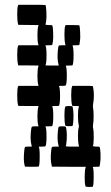

<svg xmlns="http://www.w3.org/2000/svg" viewBox="-20 -653 456 790"><path d="M248.5 -213.4Q249.5 -216.8 263.7 -216.8Q275.9 -216.8 277.8 -214.8Q279.8 -212.9 281.2 -199.2Q283.2 -181.6 282 -159.4Q280.8 -137.2 277.8 -134.3Q277.3 -133.8 263.2 -133.8Q250 -134.3 249 -135.7Q249 -136.2 248.5 -137.7Q245.1 -150.4 245.1 -177.5Q245.1 -204.6 248.5 -213.4ZM276.4 -296.9 277.8 -299.8H319.3Q360.8 -299.8 361.8 -298.8Q362.3 -298.3 363.3 -293Q369.6 -259.3 362.8 -223.1Q361.8 -216.3 362.8 -210.4Q365.2 -197.8 365.2 -175Q365.2 -152.3 362.8 -139.6Q361.8 -133.3 362.8 -127Q366.2 -112.3 365.7 -84.5Q365.2 -56.6 361.8 -51.3L373.5 -49.8H375Q388.7 -49.8 389.6 -48.8Q392.6 -43.9 393.6 -20.5Q394.5 2.9 392.1 17.1Q389.6 31.7 389.6 32.2Q388.7 33.2 375 33.2Q361.8 33.2 361.8 34.7Q365.7 41.5 365.5 76.4Q365.2 111.3 361.3 115.7Q360.8 116.2 346.7 116.2Q333 115.7 332 114.3Q332 113.8 331.5 112.3Q328.1 99.6 328.4 73.5Q328.6 47.4 332 37.1L333 33.2H263.7L193.8 32.7L192.9 28.8Q186.5 6.3 190.4 -31.2Q191.9 -45.9 193.8 -47.9Q195.8 -49.8 208 -49.8H222.2L220.7 -54.7Q214.4 -77.6 218.3 -114.3Q219.7 -128.9 221.9 -131.1Q224.1 -133.3 236.3 -133.3Q248.5 -133.3 250.5 -131.3Q252.4 -129.4 253.9 -115.7Q255.9 -99.1 254.4 -77.4Q252.9 -55.7 250.5 -51.3L252 -50.8Q252.9 -50.8 255.4 -50.5Q257.8 -50.3 261.2 -50Q264.6 -49.8 268.8 -49.8Q272.9 -49.8 277.3 -49.8H305.2L304.2 -54.7Q300.8 -67.9 300.8 -93.5Q300.8 -119.1 304.2 -129.4Q305.2 -133.3 304.2 -137.7Q300.8 -150.9 300.8 -176.8Q300.8 -202.6 304.2 -212.9L305.2 -216.3L291.5 -216.8L277.3 -217.3L276.4 -221.2Q272.9 -233.4 272.9 -260.7Q272.9 -288.1 276.4 -296.9ZM54.2 -630.4 55.7 -633.3H110.8Q166 -633.3 167 -632.3Q169.9 -627.4 170.9 -603.5Q171.9 -579.6 169.9 -565.9Q167.5 -552.2 167 -551.3L178.7 -549.8H180.2Q193.8 -549.8 194.8 -548.8Q197.8 -543.9 198.7 -520Q199.7 -496.1 197.8 -482.4Q195.3 -468.8 194.8 -467.8Q193.8 -466.8 180.2 -466.8Q167 -466.8 167 -465.3Q171.4 -457.5 171.4 -425.8Q171.4 -392.1 167 -384.3L170.4 -383.8Q173.8 -383.8 180.4 -383.5Q187 -383.3 194.3 -383.3H222.2L220.7 -387.7Q214.4 -410.6 218.3 -447.8Q219.7 -462.4 221.7 -464.6Q223.6 -466.8 235.8 -466.8H249.5L248.5 -471.2Q245.1 -484.9 245.1 -511.2Q245.1 -537.6 248.5 -546.9L250 -549.8H277.8Q305.2 -549.8 306.2 -548.8Q308.6 -544.4 309.8 -520.3Q311 -496.1 309.1 -483.9Q308.6 -482.9 308.1 -479.2Q307.6 -475.6 307.6 -474.6Q306.6 -468.3 306.2 -467.8Q305.2 -466.8 291.5 -466.8Q278.3 -466.8 278.3 -465.3Q282.7 -457.5 282.7 -425.8Q282.7 -392.1 278.3 -384.3Q277.3 -383.3 263.7 -383.3Q249.5 -383.3 250.5 -382.3Q254.9 -374.5 254.9 -342.3Q254.9 -309.1 250.5 -301.3Q249 -299.8 235.8 -299.8Q221.7 -299.8 222.7 -298.8Q227.1 -291 227.1 -258.8Q227.1 -225.6 222.7 -217.8Q221.7 -216.8 208 -216.8Q194.8 -216.8 194.8 -215.3Q199.2 -207.5 199.2 -175.8Q199.2 -142.1 194.8 -134.3Q193.8 -133.3 180.2 -133.3Q166 -133.3 167 -132.3Q171.4 -124.5 171.4 -92.3Q171.4 -59.1 167 -51.3Q165.5 -49.8 152.8 -49.8Q138.7 -49.8 139.6 -48.8Q143.6 -42 143.3 -6.8Q143.1 28.3 139.2 32.2Q138.2 33.2 110.4 33.2L83 32.7L81.5 28.8Q75.7 7.8 79.6 -31.2Q81.1 -45.9 83 -47.9Q85 -49.8 97.2 -49.8H110.8L109.9 -54.7Q103.5 -77.6 107.4 -114.3Q108.9 -128.9 110.8 -131.1Q112.8 -133.3 125 -133.3H138.7L137.2 -137.7Q133.8 -150.9 134 -176.8Q134.3 -202.6 137.7 -212.9L138.7 -216.8H96.7L55.2 -217.3L54.2 -221.2Q50.8 -233.4 50.8 -260.7Q50.8 -288.1 54.2 -296.9L55.7 -299.8H97.2H138.7L137.2 -304.7Q133.8 -317.9 134 -343.5Q134.3 -369.1 137.7 -379.4L138.7 -383.3L96.7 -383.8H55.2L54.2 -387.7Q50.8 -400.4 50.8 -427.5Q50.8 -454.6 54.2 -463.4L55.7 -466.8H97.2H138.7L137.2 -471.2Q133.8 -484.4 134 -510.3Q134.3 -536.1 137.7 -546.4L138.7 -549.8L96.7 -550.3L55.2 -550.8L54.2 -554.7Q50.8 -567.4 50.8 -594.5Q50.8 -621.6 54.2 -630.4Z"/></svg>

Font: VT323
Style: Regular
Weight: 400
Monospace: yes
Version: Version 001.002